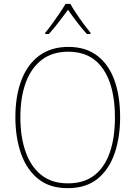

<svg xmlns="http://www.w3.org/2000/svg" viewBox="-20 -969 705 999"><path d="M605 -358Q605 -255 576.5 -171.5Q548 -88 488 -39Q428 10 332 10Q237 10 177 -39.5Q117 -89 88.5 -172.5Q60 -256 60 -359Q60 -471 92 -553.5Q124 -636 185.5 -680.5Q247 -725 336 -725Q425 -725 485 -680Q545 -635 575 -552.5Q605 -470 605 -358ZM86 -359Q86 -256 113.5 -178.5Q141 -101 195.5 -58Q250 -15 333 -15Q417 -15 471 -57Q525 -99 551.5 -176Q578 -253 578 -358Q578 -521 516 -610.5Q454 -700 336 -700Q252 -700 196.5 -657Q141 -614 113.5 -537.5Q86 -461 86 -359ZM346 -949Q358 -927 377.5 -898Q397 -869 417 -842Q437 -815 451 -798V-792H432Q407 -819 380.5 -854Q354 -889 334 -918Q313 -890 286 -854.5Q259 -819 234 -792H215V-798Q231 -817 251 -844.5Q271 -872 290 -900Q309 -928 321 -949Z"/></svg>

Font: Noto Sans Myanmar UI SemiCondensed Thin
Style: Regular
Weight: 100
Width: 4
Designer: Monotype Design Team
Foundry: Monotype Imaging Inc.
Version: Version 2.103; ttfautohint (v1.8.4.7-5d5b)